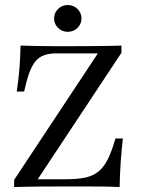

<svg xmlns="http://www.w3.org/2000/svg" viewBox="-20 -755 568 775"><path d="M37.1 0V-29L375 -539.5H206.5Q179 -539.5 158.5 -532.3Q137.9 -525 123.4 -507.7Q108.9 -490.3 98 -460.5Q87.1 -430.6 77.4 -385.5H47.6Q54.8 -432.3 58.5 -478.6Q62.1 -525 62.9 -571Q91.9 -570.2 127 -569.4Q162.1 -568.5 196.8 -568.5Q231.5 -568.5 260.5 -568.5Q309.7 -568.5 366.1 -569Q422.6 -569.4 470.2 -571V-541.9L132.3 -31.5H247.6Q292.7 -31.5 324.6 -38.3Q356.5 -45.2 378.2 -63.3Q400 -81.5 415.7 -113.3Q431.5 -145.2 446 -196H475.8Q470.2 -145.2 466.9 -96.8Q463.7 -48.4 462.9 0Q431.5 -1.6 393.5 -2Q355.6 -2.4 318.5 -2.4Q281.5 -2.4 249.2 -2.4Q198.4 -2.4 142.3 -2Q86.3 -1.6 37.1 0ZM253.2 -626.6Q230.6 -626.6 214.5 -642.3Q198.4 -658.1 198.4 -680.6Q198.4 -703.2 214.5 -719Q230.6 -734.7 253.2 -734.7Q276.6 -734.7 292.7 -719Q308.9 -703.2 308.9 -680.6Q308.9 -658.1 292.7 -642.3Q276.6 -626.6 253.2 -626.6Z"/></svg>

Font: Playfair
Style: Regular
Weight: 400
Designer: Claus Eggers Sørensen
Foundry: Claus Eggers Sørensen
Version: Version 2.001;gftools[0.9.30]